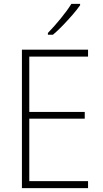

<svg xmlns="http://www.w3.org/2000/svg" viewBox="-20 -1063 530 990"><path d="M434 -93H93V-807H434V-771H131V-486H417V-451H131V-129H434ZM393 -1036Q377 -1013 353 -985.5Q329 -958 303 -931Q277 -904 253 -884H227V-893Q259 -926 293 -967.5Q327 -1009 348 -1043H393Z"/></svg>

Font: Noto Sans Telugu UI SemiCondensed ExtraLight
Style: Regular
Weight: 200
Width: 4
Designer: Jelle Bosma - Monotype Design Team
Foundry: Monotype Imaging Inc.
Version: Version 2.005; ttfautohint (v1.8.4.7-5d5b)